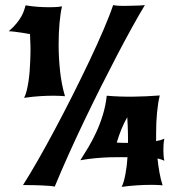

<svg xmlns="http://www.w3.org/2000/svg" viewBox="-20 -725 686 750"><path d="M233.9 -349.1Q228.5 -349.6 221.2 -350.1Q214.8 -350.6 206.3 -350.8Q197.8 -351.1 187 -351.1Q165 -351.1 136.5 -349.4Q107.9 -347.7 74.2 -342.8Q80.1 -354 84.2 -370.8Q88.4 -387.7 91.3 -407Q94.2 -426.3 95.7 -446Q97.2 -465.8 97.9 -482.7Q98.6 -499.5 98.9 -512Q99.1 -524.4 99.1 -528.8Q99.1 -529.3 99.1 -534.7Q99.1 -540 98.9 -548.6Q98.6 -557.1 98.1 -568.4Q97.7 -579.6 97.2 -591.8Q82.5 -594.7 67.6 -596.9Q52.7 -599.1 41 -600.6Q26.9 -602.5 14.2 -603Q32.7 -619.1 44.7 -633.8Q56.6 -648.4 63.7 -661.4Q70.8 -674.3 74.2 -685.1Q77.6 -695.8 80.1 -704.1Q107.4 -699.7 130.1 -698.2Q152.8 -696.8 170.9 -696.8Q195.3 -696.8 208.5 -698.2Q216.3 -699.2 222.2 -700.2Q215.8 -672.4 212.4 -633.8Q209 -595.2 209 -550.8Q209 -500.5 214.6 -447.8Q220.2 -395 233.9 -349.1ZM545.9 -705.1Q523.4 -668 495.4 -617.2Q467.3 -566.4 436.3 -507.1Q405.3 -447.8 372.3 -382.1Q339.4 -316.4 307.6 -250Q275.9 -183.6 246.8 -118.9Q217.8 -54.2 193.8 3.9Q185.5 2 171.9 1Q158.2 0 143.1 -0.7Q127.9 -1.5 113.3 -1.7Q98.6 -2 87.9 -2H69.8Q95.2 -41.5 127.4 -97.9Q159.7 -154.3 194.3 -219.2Q229 -284.2 263.9 -353.5Q298.8 -422.9 329.6 -487.8Q360.4 -552.7 384.5 -609.1Q408.7 -665.5 421.9 -705.1Q426.3 -704.1 432.9 -703.4Q439.5 -702.6 446 -702.4Q452.6 -702.1 459.2 -702.1Q465.8 -702.1 470.2 -702.1Q475.6 -702.1 485.8 -702.4Q496.1 -702.6 507.6 -702.9Q519 -703.1 529.5 -703.6Q540 -704.1 545.9 -705.1ZM622.1 -183.1Q619.6 -171.9 618.9 -161.1Q618.2 -150.4 618.2 -140.1Q618.2 -129.4 618.9 -118.4Q619.6 -107.4 622.1 -97.2Q615.7 -100.1 608.9 -102.3Q602.1 -104.5 595.2 -106Q598.1 -78.1 602.8 -51.8Q607.4 -25.4 615.2 -1Q609.9 -1.5 603 -2Q596.7 -2.4 587.9 -2.7Q579.1 -2.9 567.9 -2.9Q545.9 -2.9 517.3 -1.2Q488.8 0.5 455.1 4.9Q460 -3.9 463.6 -17.3Q467.3 -30.8 470.2 -46.1Q473.1 -61.5 475.1 -78.4Q477.1 -95.2 478 -110.8Q472.2 -110.8 453.9 -111.1Q435.5 -111.3 409.9 -110.6Q384.3 -109.9 354 -107.2Q323.7 -104.5 293.9 -99.1Q309.1 -122.6 325.4 -150.1Q341.8 -177.7 356.2 -209Q370.6 -240.2 381.6 -275.9Q392.6 -311.5 397 -351.1Q448.7 -346.7 500.5 -347.4Q552.2 -348.1 604 -352.1Q597.2 -324.2 593.5 -285.9Q589.8 -247.6 589.8 -203.1V-173.8Q599.1 -175.3 607.2 -177.7Q615.2 -180.2 622.1 -183.1ZM480 -167Q480 -173.3 480 -183.8Q480 -194.3 479.7 -207.5Q479.5 -220.7 478.8 -235.8Q478 -251 477.1 -267.1Q464.8 -245.6 455.1 -222.2Q445.3 -198.7 436 -168Q448.7 -167 460.2 -167Q471.7 -167 480 -167Z"/></svg>

Font: Spicy Rice
Style: Regular
Weight: 400
Version: Version 1.000